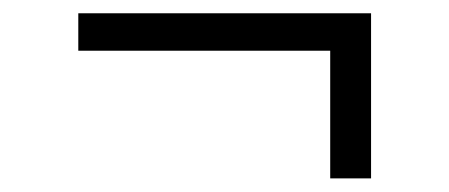

<svg xmlns="http://www.w3.org/2000/svg" viewBox="-20 -420 660 282"><path d="M95 -400.5H525V-345.5H95ZM525 -400.5V-158H465V-400.5Z"/></svg>

Font: Monaspace Neon Var ExtraLight
Style: Regular
Weight: 200
Designer: Riley Cran and the Lettermatic Team
Version: Version 1.200 (Monaspace Neon Var)